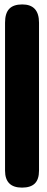

<svg xmlns="http://www.w3.org/2000/svg" viewBox="-20 -836 215 872"><path d="M2.9 -61V-732.9Q2.9 -775.9 22 -795.9Q41 -815.9 81.1 -815.9Q157.2 -815.9 157.2 -732.9V-61Q157.2 -21.5 138.2 -2.7Q119.1 16.1 80.1 16.1Q2.9 16.1 2.9 -61Z"/></svg>

Font: BPreplay
Style: Bold
Weight: 700
Designer: Magenta/George Triantafyllakos
Foundry: Magenta/George Triantafyllakos
Version: Version 1.00